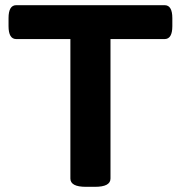

<svg xmlns="http://www.w3.org/2000/svg" viewBox="-20 -720 699 742"><path d="M312 2Q252 2 252 -30V-569H43Q13 -569 13 -619V-650Q13 -700 43 -700H616Q646 -700 646 -650V-619Q646 -569 616 -569H407V-30Q407 2 347 2Z"/></svg>

Font: Asap Expanded
Style: Bold
Weight: 700
Width: 7
Designer: Pablo Cosgaya
Foundry: Omnibus-Type
Version: Version 3.001; ttfautohint (v1.8.4.7-5d5b)